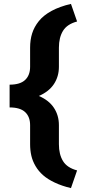

<svg xmlns="http://www.w3.org/2000/svg" viewBox="-20 -800 440 996"><path d="M136.2 -51.8V-150.9Q136.2 -194.3 110.4 -218.5Q84.5 -242.7 29.8 -242.7V-360.8Q84.5 -360.8 110.4 -385.3Q136.2 -409.7 136.2 -453.6V-552.7Q136.2 -593.3 146.7 -626.7Q157.2 -660.2 181.2 -690.2Q205.1 -720.2 247.1 -743.2Q289.1 -766.1 348.1 -779.8L379.9 -688.5Q328.1 -674.8 306.9 -640.1Q285.6 -605.5 285.6 -552.7V-453.6Q285.6 -403.3 259.8 -364Q233.9 -324.7 181.6 -302.2Q233.9 -279.8 259.8 -240.5Q285.6 -201.2 285.6 -150.9V-51.8Q285.6 1 306.9 35.6Q328.1 70.3 379.9 84L348.1 175.8Q300.8 164.6 264.2 147.2Q227.5 129.9 203.6 108.9Q179.7 87.9 164.3 61.5Q148.9 35.2 142.6 7.6Q136.2 -20 136.2 -51.8Z"/></svg>

Font: Bert Sans Black
Style: Regular
Weight: 900
Designer: Christian Robertson, Adam Twardoch, & Cristiano Sobral
Foundry: Google
Version: Version 12.135;January 10, 2020;FontCreator 12.0.0.2547 64-b